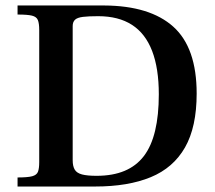

<svg xmlns="http://www.w3.org/2000/svg" viewBox="-20 -680 784 700"><path d="M44 0V-33Q81 -33 97.5 -37.5Q114 -42 118.5 -54Q123 -66 123 -89V-570Q123 -595 118 -607Q113 -619 96.5 -623Q80 -627 44 -627V-660H360Q527 -659 612 -582.5Q697 -506 697 -339Q697 -217 654.5 -142.5Q612 -68 529.5 -34Q447 0 327 0ZM332 -39Q391 -39 434 -57Q477 -75 504.5 -111Q532 -147 545.5 -203.5Q559 -260 559 -336Q559 -431 534.5 -494.5Q510 -558 461 -589.5Q412 -621 338 -621Q303 -621 282.5 -618.5Q262 -616 253.5 -608Q245 -600 245 -585V-96Q245 -74 252.5 -61.5Q260 -49 279 -44Q298 -39 332 -39Z"/></svg>

Font: Frank Ruhl Libre Medium
Style: Regular
Weight: 500
Designer: Yanek Iontef
Foundry: Fontef
Version: Version 6.004